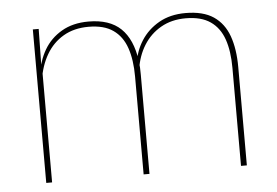

<svg xmlns="http://www.w3.org/2000/svg" viewBox="-42 -550 872 605"><g transform="rotate(-5 394.5 -247.5)"><path d="M697 0V-310Q697 -363 684 -400.5Q671 -438 641.8 -458.2Q612.5 -478.5 563.5 -478.5Q519 -478.5 485.2 -459.2Q451.5 -440 430.8 -406.8Q410 -373.5 404 -331.5L393.5 -351.5H398.5Q403 -389 424 -421.8Q445 -454.5 480.5 -474.8Q516 -495 564.5 -495Q620 -495 653 -472.8Q686 -450.5 700.8 -409.2Q715.5 -368 715.5 -311V0ZM81 0V-485.5H99.5L97.5 -357.5H99.5V0ZM389 0V-309.5Q389 -362.5 376 -400.2Q363 -438 334 -458.2Q305 -478.5 256.5 -478.5Q210.5 -478.5 176.8 -458.8Q143 -439 122.8 -404.2Q102.5 -369.5 96 -325L85.5 -344H92.5Q97 -385 117 -419.2Q137 -453.5 172.5 -474.2Q208 -495 257.5 -495Q324 -495 359.8 -460.8Q395.5 -426.5 405 -358Q406.5 -346.5 407 -336Q407.5 -325.5 407.5 -314V0Z"/></g></svg>

Font: Anek Latin Thin
Style: Regular
Weight: 250
Designer: Yesha Goshar
Foundry: Ek Type
Version: Version 1.003